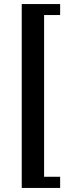

<svg xmlns="http://www.w3.org/2000/svg" viewBox="-20 -756 402 945"><path d="M87 -736H276V-682H197V114H276V169H87Z"/></svg>

Font: Arima Koshi Semi Bold
Style: Regular
Weight: 600
Designer: Joana Correia and Natanael Gama
Foundry: NDISCOVER
Version: Version 1.019;PS 001.019;hotconv 1.0.88;makeotf.lib2.5.64775